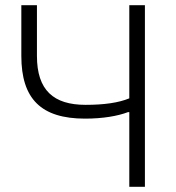

<svg xmlns="http://www.w3.org/2000/svg" viewBox="-20 -718 676 738"><path d="M477 -287H472C433 -272 375 -262 307 -262C138 -262 62 -338 62 -503V-698H122V-503C122 -371 186 -315 309 -315C380 -315 436 -323 477 -340V-698H537V0H477Z"/></svg>

Font: Plexus Sans Light
Style: Regular
Weight: 300
Version: Version 2.001;PS 002.001;hotconv 1.0.70;makeotf.lib2.5.58329